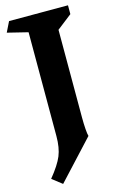

<svg xmlns="http://www.w3.org/2000/svg" viewBox="-154 -849 744 1177"><g transform="rotate(-15 218.0 -261.0)"><path d="M310 -99Q310 -59 312.5 -25.5Q315 8 319 20L93 264L30 215Q88 144 108.5 94Q129 44 129 -30V-689L-1 -721L31 -786H405V-730L310 -656Z"/></g></svg>

Font: Inknut Antiqua
Style: Bold
Weight: 700
Designer: Claus Eggers Sørensen
Foundry: Claus Eggers Sørensen
Version: Version 1.003; ttfautohint (v1.8.2) -l 8 -r 50 -G 200 -x 14 